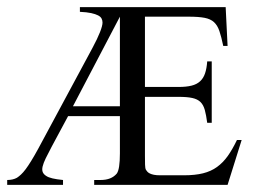

<svg xmlns="http://www.w3.org/2000/svg" viewBox="-29 -519 720 539"><path d="M609.9 0H235.4V-13.7H253.4Q283.7 -13.7 298.8 -31.7Q307.6 -43.5 307.6 -88.4V-192.9H162.1L116.2 -107.4Q106 -88.4 99.4 -74.7Q92.8 -61 90.6 -51.5Q88.4 -42 91.1 -35.6Q93.8 -29.3 101.1 -24.9Q112.3 -17.1 147.9 -13.7V0H-8.8V-13.7Q7.3 -13.7 18.6 -20Q23.9 -23.4 30 -29.1Q36.1 -34.7 43.2 -44.2Q50.3 -53.7 58.8 -67.6Q67.4 -81.5 78.1 -101.1L230.5 -384.3Q244.6 -410.6 251.7 -428.7Q258.8 -446.8 258.8 -455.6Q258.8 -461.9 256.1 -467Q253.4 -472.2 246.3 -475.8Q239.3 -479.5 227.1 -482.2Q214.8 -484.9 195.3 -485.8V-499H604.5L609.9 -390.1H597.7Q592.3 -416 586.9 -431.9Q581.5 -447.8 571.8 -456.8Q562 -465.8 545.2 -469Q528.3 -472.2 500.5 -472.2H377.9V-274.9H472.7Q494.1 -274.9 508.8 -278.6Q523.4 -282.2 532.7 -290.8Q542 -299.3 546.6 -313Q551.3 -326.7 552.7 -346.7H565.4V-174.3H552.7Q549.8 -196.3 545.9 -210.4Q542 -224.6 533.7 -232.7Q525.4 -240.7 511 -243.9Q496.6 -247.1 472.7 -247.1H377.9V-82Q377.9 -67.4 378.2 -56.6Q378.4 -45.9 380.9 -42Q382.3 -39.6 384.8 -36.9Q387.2 -34.2 391.6 -32Q396 -29.8 403.1 -28.3Q410.2 -26.9 420.9 -26.9H487.3Q518.6 -26.9 541 -32.5Q563.5 -38.1 580.3 -50.3Q597.2 -62.5 610.4 -81.1Q623.5 -99.6 636.2 -126H649.4ZM307.6 -472.2 175.8 -220.7H307.6Z"/></svg>

Font: Scheherazade Urdu
Style: Regular
Weight: 400
Designer: SIL International
Foundry: SIL International
Version: Version 1.005 (build 117/117)